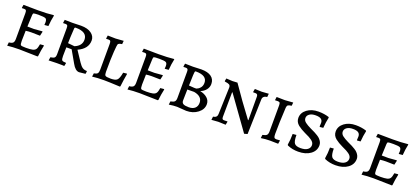

<svg xmlns="http://www.w3.org/2000/svg" viewBox="30 -1348 4805 2218"><g transform="rotate(20 2432.0 -239.5)"><path d="M198 -280 204 -422C204.7 -435.3 207.7 -443.5 213 -446.5C218.3 -449.5 240.8 -451 280.5 -451C320.2 -451 346.3 -448.2 359 -442.5C371.7 -436.8 378 -421.7 378 -397C378 -389.7 377.3 -378.7 376 -364L424 -368C427.3 -416 433.7 -460.7 443 -502L440 -507C386.7 -501 323.5 -498 250.5 -498C177.5 -498 117.3 -498.7 70 -500L64 -462L66 -458L93 -459C105 -459 113 -456.2 117 -450.5C121 -444.8 123 -433.7 123 -417L122 -100C122 -77.3 117.7 -61.3 109 -52C100.3 -42.7 83.7 -36.7 59 -34L54 8C96.7 2.7 146 0 202 0C240 0 314.3 1.7 425 5L431 0C435.7 -46.7 443 -92 453 -136L449 -141L405 -137C400.3 -107 394 -86 386 -74C378 -62 364.8 -53.8 346.5 -49.5C328.2 -45.2 301.2 -43 265.5 -43C229.8 -43 208.8 -45.5 202.5 -50.5C196.2 -55.5 193 -73.5 193 -104.5C193 -135.5 194 -176.3 196 -227C219.3 -230.3 242.8 -232 266.5 -232C290.2 -232 325 -231.3 371 -230L383 -282L379 -287L280 -279Z M905 -467.5C874.3 -489.8 832 -501 778 -501L671 -498C650.3 -498 619 -498.7 577 -500L571 -462L574 -458L602 -459C613.3 -459 621 -456.2 625 -450.5C629 -444.8 631 -434 631 -418L630 -99C630 -77 626 -62 618 -54C610 -46 593.7 -40.3 569 -37L562 4L662 1C723.3 1 754 1.7 754 3L762 -35L760 -38C733.3 -38.7 716.8 -42.5 710.5 -49.5C704.2 -56.5 701 -73.7 701 -101L703 -208H768L852 -61C878.7 -12.3 907.7 12 939 12L1016 4L1021 -27L1017 -32C996.3 -32 978.7 -37 964 -47C949.3 -57 934 -74 918 -98L833 -226C911.7 -261.3 951 -313.3 951 -382C951 -416.7 935.7 -445.2 905 -467.5ZM786 -252 705 -260C705 -298.7 707.7 -358.7 713 -440C713 -452 717.7 -458 727 -458C822.3 -458 870 -425.7 870 -361C870 -311 842 -274.7 786 -252Z M1106 -500 1100 -462 1103 -458 1130 -459C1142 -459 1150 -456.2 1154 -450.5C1158 -444.8 1160 -433.7 1160 -417L1159 -100C1159 -77.3 1155.2 -61.5 1147.5 -52.5C1139.8 -43.5 1125.3 -37.3 1104 -34L1098 8C1139.3 2.7 1187.7 0 1243 0C1279.7 0 1345 2.3 1439 7L1444 1C1450 -53.7 1457.7 -106 1467 -156L1464 -162L1420 -157C1411.3 -107.7 1399.7 -76.3 1385 -63C1370.3 -49.7 1344.7 -43 1308 -43C1271.3 -43 1249.2 -46.3 1241.5 -53C1233.8 -59.7 1230 -75 1230 -99C1230 -207.7 1232.2 -290.5 1236.5 -347.5C1240.8 -404.5 1244.3 -435.7 1247 -441C1251.7 -452.3 1268 -459.7 1296 -463L1300 -505L1203 -498Z M1677 -280 1683 -422C1683.7 -435.3 1686.7 -443.5 1692 -446.5C1697.3 -449.5 1719.8 -451 1759.5 -451C1799.2 -451 1825.3 -448.2 1838 -442.5C1850.7 -436.8 1857 -421.7 1857 -397C1857 -389.7 1856.3 -378.7 1855 -364L1903 -368C1906.3 -416 1912.7 -460.7 1922 -502L1919 -507C1865.7 -501 1802.5 -498 1729.5 -498C1656.5 -498 1596.3 -498.7 1549 -500L1543 -462L1545 -458L1572 -459C1584 -459 1592 -456.2 1596 -450.5C1600 -444.8 1602 -433.7 1602 -417L1601 -100C1601 -77.3 1596.7 -61.3 1588 -52C1579.3 -42.7 1562.7 -36.7 1538 -34L1533 8C1575.7 2.7 1625 0 1681 0C1719 0 1793.3 1.7 1904 5L1910 0C1914.7 -46.7 1922 -92 1932 -136L1928 -141L1884 -137C1879.3 -107 1873 -86 1865 -74C1857 -62 1843.8 -53.8 1825.5 -49.5C1807.2 -45.2 1780.2 -43 1744.5 -43C1708.8 -43 1687.8 -45.5 1681.5 -50.5C1675.2 -55.5 1672 -73.5 1672 -104.5C1672 -135.5 1673 -176.3 1675 -227C1698.3 -230.3 1721.8 -232 1745.5 -232C1769.2 -232 1804 -231.3 1850 -230L1862 -282L1858 -287L1759 -279Z M2255 8C2309.7 8 2356.3 -6.8 2395 -36.5C2433.7 -66.2 2453 -102.3 2453 -145C2453 -175 2441.5 -200.2 2418.5 -220.5C2395.5 -240.8 2365.7 -254.7 2329 -262C2357 -272.7 2379.5 -288.7 2396.5 -310C2413.5 -331.3 2422 -355.3 2422 -382C2422 -420.7 2407.7 -450.3 2379 -471C2350.3 -491.7 2309.7 -502 2257 -502L2153 -498C2133 -498 2100.7 -498.7 2056 -500L2050 -462L2053 -458L2081 -459C2092.3 -459 2100 -456.2 2104 -450.5C2108 -444.8 2110 -434 2110 -418L2109 -98C2109 -76.7 2104.7 -61.5 2096 -52.5C2087.3 -43.5 2070.7 -36.7 2046 -32L2041 9C2078.3 3 2111.7 0 2141 0ZM2200 -52.5C2186.7 -60.2 2180 -73.3 2180 -92L2183 -228L2266 -229C2334.7 -217 2369 -184.3 2369 -131C2369 -103 2360.2 -81 2342.5 -65C2324.8 -49 2300 -41 2268 -41C2236 -41 2213.3 -44.8 2200 -52.5ZM2343 -367C2343 -339 2334.3 -316.7 2317 -300C2311 -293.3 2304 -287.7 2296 -283C2288 -278.3 2281.3 -275.2 2276 -273.5C2270.7 -271.8 2240.3 -273.3 2185 -278C2187 -388.7 2190.3 -447.3 2195 -454C2197 -456.7 2200.7 -458 2206 -458C2297.3 -458 2343 -427.7 2343 -367Z M2939 -458C2957 -458 2966 -447 2966 -425L2967 -136H2962C2868 -260.7 2780.7 -382.3 2700 -501L2639 -498C2621 -498 2595.7 -499.3 2563 -502L2556 -468L2560 -463C2587.3 -459.7 2605.8 -454.8 2615.5 -448.5C2625.2 -442.2 2630 -430.7 2630 -414L2619 -84C2618.3 -55.3 2601.7 -39 2569 -35L2564 6L2647 0C2670.3 0 2700.7 1 2738 3L2746 -37L2743 -40L2703 -39C2693.7 -39 2687 -41.3 2683 -46C2679 -50.7 2677 -59.3 2677 -72L2680 -375H2685L2974 28L3013 17L3025 -413C3025.7 -441.7 3044 -458.3 3080 -463L3084 -504L2999 -498C2979 -498 2950.7 -499 2914 -501L2907 -462L2909 -458Z M3182 -500 3177 -462 3179 -458 3212 -459C3224 -459 3232 -456.2 3236 -450.5C3240 -444.8 3242 -433.7 3242 -417L3241 -99C3241 -77 3236.7 -61.5 3228 -52.5C3219.3 -43.5 3202.3 -36.7 3177 -32L3172 9C3209.3 3 3245.7 0 3281 0C3300.3 0 3334.3 0.7 3383 2L3390 -38L3388 -42L3347 -39C3333 -39 3323.7 -42.7 3319 -50C3314.3 -57.3 3312 -71.7 3312 -93C3312 -180.3 3315.7 -289.3 3323 -420C3324.3 -435.3 3328.7 -445.8 3336 -451.5C3343.3 -457.2 3358 -461.3 3380 -464L3384 -505L3284 -498Z M3629 9C3691 9 3741.3 -5.2 3780 -33.5C3818.7 -61.8 3838 -98.7 3838 -144C3838 -169.3 3827.3 -193.3 3806 -216C3798.7 -224.7 3786.7 -234.2 3770 -244.5C3753.3 -254.8 3740.5 -262.2 3731.5 -266.5L3675 -293.5C3646.3 -307.2 3622.8 -321 3604.5 -335C3586.2 -349 3577 -366 3577 -386C3577 -406 3586.2 -422.5 3604.5 -435.5C3622.8 -448.5 3647.7 -455 3679 -455C3710.3 -455 3732.8 -449.8 3746.5 -439.5C3760.2 -429.2 3767 -414 3767 -394C3767 -374 3766.3 -359 3765 -349L3771 -345L3810 -349C3813.3 -396.3 3819.7 -440.3 3829 -481L3825 -488C3785.7 -500.7 3742.7 -507 3696 -507C3640 -507 3593.3 -493 3556 -465C3518.7 -437 3500 -401.7 3500 -359C3500 -325.7 3514 -297.7 3542 -275C3556.7 -263.7 3570.3 -254.3 3583 -247C3595.7 -239.7 3611.7 -231.2 3631 -221.5L3688 -194C3695.3 -190 3706 -183.3 3720 -174C3744 -157.3 3756 -138 3756 -116C3756 -92.7 3746.2 -74 3726.5 -60C3706.8 -46 3678.7 -39 3642 -39C3605.3 -39 3580.3 -47.2 3567 -63.5C3553.7 -79.8 3547 -114 3547 -166L3502 -162C3502 -114 3498.3 -69 3491 -27L3496 -18C3516.7 -8.7 3538.2 -1.8 3560.5 2.5C3582.8 6.8 3605.7 9 3629 9Z M4088 9C4150 9 4200.3 -5.2 4239 -33.5C4277.7 -61.8 4297 -98.7 4297 -144C4297 -169.3 4286.3 -193.3 4265 -216C4257.7 -224.7 4245.7 -234.2 4229 -244.5C4212.3 -254.8 4199.5 -262.2 4190.5 -266.5L4134 -293.5C4105.3 -307.2 4081.8 -321 4063.5 -335C4045.2 -349 4036 -366 4036 -386C4036 -406 4045.2 -422.5 4063.5 -435.5C4081.8 -448.5 4106.7 -455 4138 -455C4169.3 -455 4191.8 -449.8 4205.5 -439.5C4219.2 -429.2 4226 -414 4226 -394C4226 -374 4225.3 -359 4224 -349L4230 -345L4269 -349C4272.3 -396.3 4278.7 -440.3 4288 -481L4284 -488C4244.7 -500.7 4201.7 -507 4155 -507C4099 -507 4052.3 -493 4015 -465C3977.7 -437 3959 -401.7 3959 -359C3959 -325.7 3973 -297.7 4001 -275C4015.7 -263.7 4029.3 -254.3 4042 -247C4054.7 -239.7 4070.7 -231.2 4090 -221.5L4147 -194C4154.3 -190 4165 -183.3 4179 -174C4203 -157.3 4215 -138 4215 -116C4215 -92.7 4205.2 -74 4185.5 -60C4165.8 -46 4137.7 -39 4101 -39C4064.3 -39 4039.3 -47.2 4026 -63.5C4012.7 -79.8 4006 -114 4006 -166L3961 -162C3961 -114 3957.3 -69 3950 -27L3955 -18C3975.7 -8.7 3997.2 -1.8 4019.5 2.5C4041.8 6.8 4064.7 9 4088 9Z M4554 -280 4560 -422C4560.7 -435.3 4563.7 -443.5 4569 -446.5C4574.3 -449.5 4596.8 -451 4636.5 -451C4676.2 -451 4702.3 -448.2 4715 -442.5C4727.7 -436.8 4734 -421.7 4734 -397C4734 -389.7 4733.3 -378.7 4732 -364L4780 -368C4783.3 -416 4789.7 -460.7 4799 -502L4796 -507C4742.7 -501 4679.5 -498 4606.5 -498C4533.5 -498 4473.3 -498.7 4426 -500L4420 -462L4422 -458L4449 -459C4461 -459 4469 -456.2 4473 -450.5C4477 -444.8 4479 -433.7 4479 -417L4478 -100C4478 -77.3 4473.7 -61.3 4465 -52C4456.3 -42.7 4439.7 -36.7 4415 -34L4410 8C4452.7 2.7 4502 0 4558 0C4596 0 4670.3 1.7 4781 5L4787 0C4791.7 -46.7 4799 -92 4809 -136L4805 -141L4761 -137C4756.3 -107 4750 -86 4742 -74C4734 -62 4720.8 -53.8 4702.5 -49.5C4684.2 -45.2 4657.2 -43 4621.5 -43C4585.8 -43 4564.8 -45.5 4558.5 -50.5C4552.2 -55.5 4549 -73.5 4549 -104.5C4549 -135.5 4550 -176.3 4552 -227C4575.3 -230.3 4598.8 -232 4622.5 -232C4646.2 -232 4681 -231.3 4727 -230L4739 -282L4735 -287L4636 -279Z"/></g></svg>

Font: Alegreya SC
Style: Regular
Weight: 400
Designer: Juan Pablo del Peral
Foundry: Juan Pablo del Peral
Version: Version 1.003